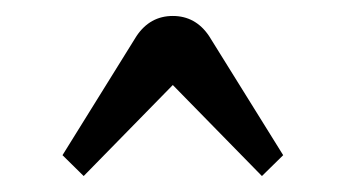

<svg xmlns="http://www.w3.org/2000/svg" viewBox="-20 -902 431 243"><path d="M198.7 -794.4 85.9 -679.2 59.1 -705.6 152.8 -856.4Q169.9 -881.8 198.7 -881.8Q227.5 -881.8 244.6 -856.4L338.4 -705.6L311.5 -679.2Z"/></svg>

Font: Coda
Style: Regular
Weight: 400
Designer: vernon adams
Foundry: vernon adams
Version: Version 2.000; ttfautohint (v0.8) -r 50 -G 200 -x